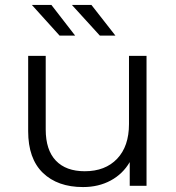

<svg xmlns="http://www.w3.org/2000/svg" viewBox="-20 -752 713 777"><path d="M573 -526V0H505V-96Q477 -48 428 -21.5Q379 5 316 5Q213 5 153.5 -52.5Q94 -110 94 -221V-526H165V-228Q165 -145 206 -102Q247 -59 323 -59Q406 -59 454 -109.5Q502 -160 502 -250V-526ZM109 -732H188L284 -608H221ZM271 -732H350L447 -608H384Z"/></svg>

Font: APTA Sans Regular
Style: Regular
Weight: 400
Version: Version 7.200